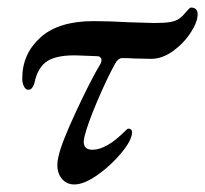

<svg xmlns="http://www.w3.org/2000/svg" viewBox="-20 -475 544 509"><path d="M132 -38Q132 -48 135 -60Q142 -94 181 -178Q220 -262 247 -307Q249 -310 249 -316Q249 -320 246 -323Q243 -326 238 -326L188 -328Q134 -330 107 -314Q80 -298 71 -254Q69 -247 65 -242Q61 -237 55 -237Q48 -237 43.5 -246Q39 -255 39 -267Q39 -332 87 -375.5Q135 -419 228 -419Q270 -419 321 -416L389 -414Q415 -414 431 -416.5Q447 -419 457 -427Q464 -432 473.5 -443.5Q483 -455 486 -455Q504 -455 504 -437Q504 -417 485.5 -388.5Q467 -360 438.5 -339.5Q410 -319 381 -319L336 -320Q323 -321 304 -321Q293 -321 285 -306Q263 -266 237.5 -206Q212 -146 204 -113Q202 -103 202 -99Q202 -78 225 -78Q262 -78 311 -127Q318 -134 320 -134Q330 -134 330 -124Q330 -104 302.5 -70.5Q275 -37 239 -11.5Q203 14 177 14Q157 14 144.5 -0.5Q132 -15 132 -38Z"/></svg>

Font: EB Garamond Medium
Style: Italic
Weight: 500
Italic angle: -17.2°
Designer: Georg Duffner and Octavio Pardo
Foundry: Georg Duffner
Version: Version 1.000